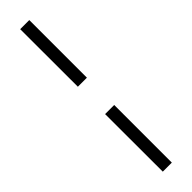

<svg xmlns="http://www.w3.org/2000/svg" viewBox="-339 -802 940 940"><g transform="rotate(-45 131.0 -332.5)"><path d="M162.5 -427H100L99.5 -826H162.5ZM162.5 161H100L99.5 -238H162.5Z"/></g></svg>

Font: Public Sans Thin Light
Style: Regular
Weight: 300
Version: Version 1.007